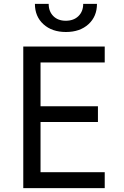

<svg xmlns="http://www.w3.org/2000/svg" viewBox="-20 -970 640 990"><path d="M100 0V-730H520V-648H189V-422H485V-341H189V-82H520V0ZM320 -805Q248 -805 204 -845Q160 -885 160 -950H231Q231 -911 255 -887Q279 -863 319 -863Q360 -863 384.5 -887Q409 -911 409 -950H480Q480 -885 436 -845Q392 -805 320 -805Z"/></svg>

Font: JetBrains Mono Zero
Style: Regular-Zero
Weight: 400
Designer: Philipp Nurullin, Konstantin Bulenkov
Foundry: JetBrains
Version: Version 2.211